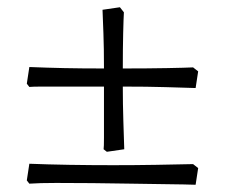

<svg xmlns="http://www.w3.org/2000/svg" viewBox="-20 -506 621 530"><path d="M275 -87 266 -94Q267 -100 267 -126Q267 -152 267 -189.5Q267 -227 267 -267Q218 -267 173.5 -267Q129 -267 99 -267Q69 -267 61 -266L54 -275L61 -321Q110 -319 157.5 -318Q205 -317 267 -317Q267 -374 265.5 -413.5Q264 -453 263 -479L311 -486L322 -472Q321 -456 320 -413.5Q319 -371 319 -317Q387 -317 440.5 -318Q494 -319 513 -320L527 -309L520 -263Q486 -264 436.5 -265.5Q387 -267 319 -267Q319 -219 320.5 -172Q322 -125 323 -94ZM520 4Q491 3 444.5 2.5Q398 2 343.5 1Q289 0 235 -0.5Q181 -1 135 -1Q89 -1 61 1L54 -8L61 -54Q111 -52 171 -51Q231 -50 292.5 -50Q354 -50 411 -51Q468 -52 513 -53L527 -42Z"/></svg>

Font: Labrada
Style: Regular
Weight: 400
Designer: Mercedes Jáuregui
Foundry: Omnibus-Type Team
Version: Version 1.000; ttfautohint (v1.8.4.7-5d5b)